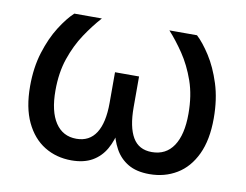

<svg xmlns="http://www.w3.org/2000/svg" viewBox="-65 -635 940 733"><g transform="rotate(10 405.0 -269.0)"><path d="M252.9 7.8Q194.3 7.8 148.2 -20.5Q102.1 -48.8 75.4 -105Q48.8 -161.1 48.8 -244.1Q48.8 -316.9 67.4 -376Q85.9 -435.1 113.3 -478.3Q140.6 -521.5 167 -545.9H273.9Q242.7 -511.2 213.6 -467.5Q184.6 -423.8 165.8 -368.9Q147 -314 147 -244.6Q147 -163.6 175.8 -120.1Q204.6 -76.7 257.3 -76.7Q307.6 -76.7 333.3 -116.7Q358.9 -156.7 358.9 -233.4V-352.5H452.1V-233.4Q452.1 -156.7 475.6 -116.7Q499 -76.7 549.8 -76.7Q604.5 -76.7 633.5 -120.1Q662.6 -163.6 662.6 -244.6Q662.6 -315.9 643.1 -371.6Q623.5 -427.2 594.5 -470.2Q565.4 -513.2 535.6 -545.9H642.6Q668 -522.5 695.3 -480Q722.7 -437.5 741.7 -378.2Q760.7 -318.8 760.7 -244.1Q760.7 -160.6 734.1 -104.5Q707.5 -48.3 660.9 -20.3Q614.3 7.8 555.2 7.8Q504.9 7.8 472.4 -11.5Q439.9 -30.8 421.6 -64.2Q403.3 -97.7 395 -141.1H412.1Q403.8 -96.2 384.8 -62.7Q365.7 -29.3 333.3 -10.7Q300.8 7.8 252.9 7.8Z"/></g></svg>

Font: Inter Cardless
Style: Regular
Weight: 400
Designer: Rasmus Andersson
Foundry: rsms
Version: Version 4.001;git-9221beed3